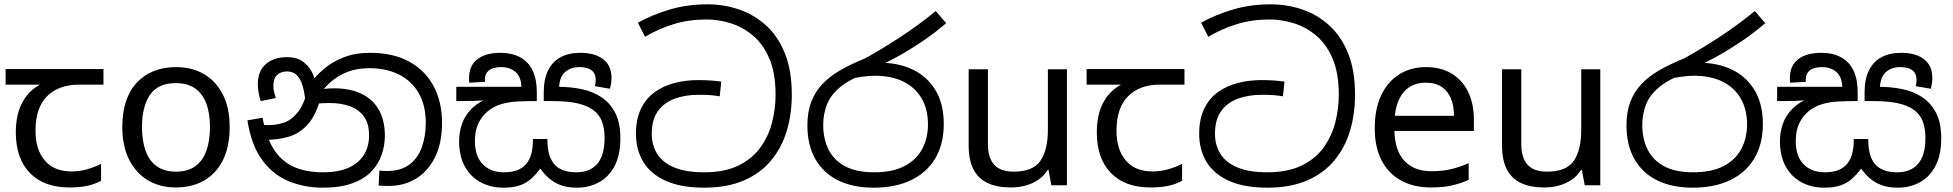

<svg xmlns="http://www.w3.org/2000/svg" viewBox="-20 -856 9024 887"><path d="M301 10Q183 10 118 -57Q53 -124 53 -245Q53 -325 82 -380.5Q111 -436 165 -465H6V-537H458V-465H345Q251 -465 197.5 -411.5Q144 -358 144 -252Q144 -165 187 -114.5Q230 -64 310 -64Q347 -64 381 -73.5Q415 -83 447 -99V-21Q418 -5 383 2.5Q348 10 301 10Z M1041 -269Q1041 -180 1010.5 -117.5Q980 -55 924 -22.5Q868 10 791 10Q720 10 664.5 -22.5Q609 -55 577 -117.5Q545 -180 545 -269Q545 -402 612 -474Q679 -546 794 -546Q867 -546 922.5 -513.5Q978 -481 1009.5 -419.5Q1041 -358 1041 -269ZM636 -269Q636 -206 652.5 -159.5Q669 -113 704 -88Q739 -63 793 -63Q847 -63 882 -88Q917 -113 933.5 -159.5Q950 -206 950 -269Q950 -333 933 -378Q916 -423 881.5 -447.5Q847 -472 792 -472Q710 -472 673 -418Q636 -364 636 -269Z M1471 11Q1386 11 1313.5 -19Q1241 -49 1191 -117Q1141 -185 1123 -300L1193 -312Q1209 -224 1243.5 -168.5Q1278 -113 1334.5 -86.5Q1391 -60 1473 -60Q1542 -60 1589 -80.5Q1636 -101 1660.5 -139.5Q1685 -178 1685 -231Q1685 -285 1661.5 -317.5Q1638 -350 1597 -365Q1556 -380 1505 -380Q1471 -380 1445 -377.5Q1419 -375 1393 -368L1398 -420Q1417 -429 1447 -438.5Q1477 -448 1523 -448Q1597 -448 1649.5 -423Q1702 -398 1730 -349Q1758 -300 1758 -229Q1758 -185 1743.5 -142Q1729 -99 1696.5 -64.5Q1664 -30 1608.5 -9.5Q1553 11 1471 11ZM1776 3Q1763 3 1752.5 2.5Q1742 2 1729 1L1733 -68Q1739 -67 1750.5 -66.5Q1762 -66 1767 -66Q1832 -66 1871.5 -96Q1911 -126 1929 -176.5Q1947 -227 1947 -288Q1947 -370 1914 -426.5Q1881 -483 1822.5 -512Q1764 -541 1687 -541Q1629 -541 1584.5 -523.5Q1540 -506 1507 -476.5Q1474 -447 1450 -410L1458 -392Q1436 -317 1398.5 -277.5Q1361 -238 1312.5 -224Q1264 -210 1208 -210Q1198 -210 1182.5 -212.5Q1167 -215 1155 -221L1156 -286Q1170 -282 1188.5 -280Q1207 -278 1219 -278Q1256 -278 1290.5 -289Q1325 -300 1354 -335Q1383 -370 1402 -443L1412 -467Q1437 -504 1475.5 -537Q1514 -570 1567.5 -591Q1621 -612 1689 -612Q1797 -612 1871 -571Q1945 -530 1983.5 -457.5Q2022 -385 2022 -289Q2022 -193 1989 -128Q1956 -63 1900.5 -30Q1845 3 1776 3ZM1305 -592Q1354 -592 1383.5 -568.5Q1413 -545 1427.5 -509Q1442 -473 1445 -434L1390 -398Q1386 -432 1377.5 -461Q1369 -490 1352 -508Q1335 -526 1306 -526Q1278 -526 1260.5 -510Q1243 -494 1243 -459Q1243 -443 1246.5 -429.5Q1250 -416 1254 -403L1184 -389Q1178 -409 1174.5 -429.5Q1171 -450 1171 -467Q1171 -508 1187.5 -535.5Q1204 -563 1234.5 -577.5Q1265 -592 1305 -592Z M2646 11Q2601 11 2569.5 -1Q2538 -13 2515.5 -33Q2493 -53 2476 -77Q2456 -50 2433.5 -30Q2411 -10 2381 0.5Q2351 11 2306 11Q2247 11 2200.5 -14Q2154 -39 2127.5 -87Q2101 -135 2101 -204Q2101 -246 2114.5 -284.5Q2128 -323 2159.5 -354.5Q2191 -386 2243 -406L2245 -397Q2211 -391 2174 -390Q2137 -389 2108 -389H2088V-455H2389Q2387 -502 2361 -524Q2335 -546 2296 -546Q2258 -546 2239 -531Q2220 -516 2220 -489Q2220 -487 2220 -484Q2220 -481 2221 -478L2148 -474Q2147 -479 2147 -485.5Q2147 -492 2147 -496Q2147 -553 2185.5 -582.5Q2224 -612 2291 -612Q2345 -612 2383 -591.5Q2421 -571 2440.5 -530.5Q2460 -490 2460 -430V-389H2440Q2405 -389 2368 -387Q2331 -385 2296 -375Q2261 -365 2231 -340Q2205 -318 2189.5 -285Q2174 -252 2174 -204Q2174 -134 2210.5 -97Q2247 -60 2308 -60Q2346 -60 2371.5 -70.5Q2397 -81 2412.5 -100.5Q2428 -120 2435 -147.5Q2442 -175 2442 -208V-214H2509V-208Q2509 -176 2515.5 -149Q2522 -122 2537 -102Q2552 -82 2578 -71Q2604 -60 2643 -60Q2705 -60 2739 -99Q2773 -138 2773 -218Q2773 -264 2760.5 -296Q2748 -328 2719 -349Q2689 -370 2644 -379.5Q2599 -389 2533 -389H2492V-430Q2492 -490 2512 -530.5Q2532 -571 2569.5 -591.5Q2607 -612 2661 -612Q2728 -612 2766.5 -582.5Q2805 -553 2805 -496Q2805 -483 2803 -470.5Q2801 -458 2798 -446L2728 -458Q2730 -463 2731 -472.5Q2732 -482 2732 -487Q2732 -516 2713 -531Q2694 -546 2656 -546Q2617 -546 2591 -523.5Q2565 -501 2563 -452L2544 -455H2559Q2614 -455 2665.5 -444.5Q2717 -434 2757.5 -407.5Q2798 -381 2822 -335Q2846 -289 2846 -217Q2846 -140 2819.5 -89.5Q2793 -39 2747.5 -14Q2702 11 2646 11Z M3233 11Q3126 11 3056 -20.5Q2986 -52 2952 -108Q2918 -164 2918 -238Q2918 -306 2941 -353.5Q2964 -401 3004 -430Q3044 -459 3096 -472.5Q3148 -486 3205 -486Q3237 -486 3265 -484Q3293 -482 3312 -479L3305 -411Q3282 -415 3261.5 -416.5Q3241 -418 3206 -418Q3147 -418 3098 -400.5Q3049 -383 3020 -343.5Q2991 -304 2991 -238Q2991 -186 3015.5 -146Q3040 -106 3093.5 -83Q3147 -60 3233 -60Q3328 -60 3392 -91.5Q3456 -123 3493.5 -175.5Q3531 -228 3547 -291.5Q3563 -355 3563 -418Q3563 -519 3534 -586Q3505 -653 3457.5 -692.5Q3410 -732 3354 -749Q3298 -766 3244 -766Q3162 -766 3092 -744.5Q3022 -723 2960 -686L2927 -751Q2993 -788 3074 -812Q3155 -836 3249 -836Q3324 -836 3393.5 -812.5Q3463 -789 3518.5 -739Q3574 -689 3606 -609.5Q3638 -530 3638 -418Q3638 -330 3615 -252.5Q3592 -175 3543 -115.5Q3494 -56 3417 -22.5Q3340 11 3233 11Z M4016 11Q3920 11 3851.5 -23Q3783 -57 3746.5 -121.5Q3710 -186 3710 -277Q3710 -339 3728 -386Q3746 -433 3780.5 -469Q3815 -505 3864.5 -533Q3914 -561 3976 -586Q4052 -628 4136.5 -683Q4221 -738 4303 -805L4351 -749Q4300 -705 4244 -667Q4188 -629 4134.5 -599Q4081 -569 4036 -550L3994 -521Q3909 -493 3863 -455Q3817 -417 3800 -372.5Q3783 -328 3783 -279Q3783 -215 3807.5 -165.5Q3832 -116 3884 -88Q3936 -60 4017 -60Q4104 -60 4159 -89Q4214 -118 4240.5 -168Q4267 -218 4267 -281Q4267 -352 4237 -402.5Q4207 -453 4152.5 -479.5Q4098 -506 4023 -506Q4003 -506 3979.5 -503.5Q3956 -501 3932.5 -496.5Q3909 -492 3888 -485L3963 -555Q3980 -562 4000 -564Q4020 -566 4047 -566Q4132 -566 4198 -534Q4264 -502 4302 -439Q4340 -376 4340 -283Q4340 -190 4300.5 -124Q4261 -58 4188.5 -23.5Q4116 11 4016 11Z M4909 -536V0H4837L4824 -71H4820Q4803 -43 4776 -25Q4749 -7 4717 1.5Q4685 10 4650 10Q4586 10 4542.5 -10.5Q4499 -31 4477 -74Q4455 -117 4455 -185V-536H4544V-191Q4544 -127 4573 -95Q4602 -63 4663 -63Q4752 -63 4786.5 -113Q4821 -163 4821 -257V-536Z M5295 10Q5177 10 5112 -57Q5047 -124 5047 -245Q5047 -325 5076 -380.5Q5105 -436 5159 -465H5000V-537H5452V-465H5339Q5245 -465 5191.5 -411.5Q5138 -358 5138 -252Q5138 -165 5181 -114.5Q5224 -64 5304 -64Q5341 -64 5375 -73.5Q5409 -83 5441 -99V-21Q5412 -5 5377 2.5Q5342 10 5295 10Z M5835 11Q5728 11 5658 -20.5Q5588 -52 5554 -108Q5520 -164 5520 -238Q5520 -306 5543 -353.5Q5566 -401 5606 -430Q5646 -459 5698 -472.5Q5750 -486 5807 -486Q5839 -486 5867 -484Q5895 -482 5914 -479L5907 -411Q5884 -415 5863.5 -416.5Q5843 -418 5808 -418Q5749 -418 5700 -400.5Q5651 -383 5622 -343.5Q5593 -304 5593 -238Q5593 -186 5617.5 -146Q5642 -106 5695.5 -83Q5749 -60 5835 -60Q5930 -60 5994 -91.5Q6058 -123 6095.5 -175.5Q6133 -228 6149 -291.5Q6165 -355 6165 -418Q6165 -519 6136 -586Q6107 -653 6059.5 -692.5Q6012 -732 5956 -749Q5900 -766 5846 -766Q5764 -766 5694 -744.5Q5624 -723 5562 -686L5529 -751Q5595 -788 5676 -812Q5757 -836 5851 -836Q5926 -836 5995.5 -812.5Q6065 -789 6120.5 -739Q6176 -689 6208 -609.5Q6240 -530 6240 -418Q6240 -330 6217 -252.5Q6194 -175 6145 -115.5Q6096 -56 6019 -22.5Q5942 11 5835 11Z M6568 -546Q6637 -546 6686.5 -516Q6736 -486 6762.5 -431.5Q6789 -377 6789 -304V-251H6422Q6424 -160 6468.5 -112.5Q6513 -65 6593 -65Q6644 -65 6683.5 -74.5Q6723 -84 6765 -102V-25Q6724 -7 6684 1.5Q6644 10 6589 10Q6513 10 6454.5 -21Q6396 -52 6363.5 -113.5Q6331 -175 6331 -264Q6331 -352 6360.5 -415Q6390 -478 6443.5 -512Q6497 -546 6568 -546ZM6567 -474Q6504 -474 6467.5 -433.5Q6431 -393 6424 -321H6697Q6697 -367 6683 -401Q6669 -435 6640.5 -454.5Q6612 -474 6567 -474Z M7373 -536V0H7301L7288 -71H7284Q7267 -43 7240 -25Q7213 -7 7181 1.5Q7149 10 7114 10Q7050 10 7006.5 -10.5Q6963 -31 6941 -74Q6919 -117 6919 -185V-536H7008V-191Q7008 -127 7037 -95Q7066 -63 7127 -63Q7216 -63 7250.5 -113Q7285 -163 7285 -257V-536Z M7800 11Q7704 11 7635.5 -23Q7567 -57 7530.5 -121.5Q7494 -186 7494 -277Q7494 -339 7512 -386Q7530 -433 7564.5 -469Q7599 -505 7648.5 -533Q7698 -561 7760 -586Q7836 -628 7920.5 -683Q8005 -738 8087 -805L8135 -749Q8084 -705 8028 -667Q7972 -629 7918.5 -599Q7865 -569 7820 -550L7778 -521Q7693 -493 7647 -455Q7601 -417 7584 -372.5Q7567 -328 7567 -279Q7567 -215 7591.5 -165.5Q7616 -116 7668 -88Q7720 -60 7801 -60Q7888 -60 7943 -89Q7998 -118 8024.5 -168Q8051 -218 8051 -281Q8051 -352 8021 -402.5Q7991 -453 7936.5 -479.5Q7882 -506 7807 -506Q7787 -506 7763.5 -503.5Q7740 -501 7716.5 -496.5Q7693 -492 7672 -485L7747 -555Q7764 -562 7784 -564Q7804 -566 7831 -566Q7916 -566 7982 -534Q8048 -502 8086 -439Q8124 -376 8124 -283Q8124 -190 8084.5 -124Q8045 -58 7972.5 -23.5Q7900 11 7800 11Z M8748 11Q8703 11 8671.5 -1Q8640 -13 8617.5 -33Q8595 -53 8578 -77Q8558 -50 8535.5 -30Q8513 -10 8483 0.5Q8453 11 8408 11Q8349 11 8302.5 -14Q8256 -39 8229.5 -87Q8203 -135 8203 -204Q8203 -246 8216.5 -284.5Q8230 -323 8261.5 -354.5Q8293 -386 8345 -406L8347 -397Q8313 -391 8276 -390Q8239 -389 8210 -389H8190V-455H8491Q8489 -502 8463 -524Q8437 -546 8398 -546Q8360 -546 8341 -531Q8322 -516 8322 -489Q8322 -487 8322 -484Q8322 -481 8323 -478L8250 -474Q8249 -479 8249 -485.5Q8249 -492 8249 -496Q8249 -553 8287.5 -582.5Q8326 -612 8393 -612Q8447 -612 8485 -591.5Q8523 -571 8542.5 -530.5Q8562 -490 8562 -430V-389H8542Q8507 -389 8470 -387Q8433 -385 8398 -375Q8363 -365 8333 -340Q8307 -318 8291.5 -285Q8276 -252 8276 -204Q8276 -134 8312.5 -97Q8349 -60 8410 -60Q8448 -60 8473.5 -70.5Q8499 -81 8514.5 -100.5Q8530 -120 8537 -147.5Q8544 -175 8544 -208V-214H8611V-208Q8611 -176 8617.5 -149Q8624 -122 8639 -102Q8654 -82 8680 -71Q8706 -60 8745 -60Q8807 -60 8841 -99Q8875 -138 8875 -218Q8875 -264 8862.5 -296Q8850 -328 8821 -349Q8791 -370 8746 -379.5Q8701 -389 8635 -389H8594V-430Q8594 -490 8614 -530.5Q8634 -571 8671.5 -591.5Q8709 -612 8763 -612Q8830 -612 8868.5 -582.5Q8907 -553 8907 -496Q8907 -483 8905 -470.5Q8903 -458 8900 -446L8830 -458Q8832 -463 8833 -472.5Q8834 -482 8834 -487Q8834 -516 8815 -531Q8796 -546 8758 -546Q8719 -546 8693 -523.5Q8667 -501 8665 -452L8646 -455H8661Q8716 -455 8767.5 -444.5Q8819 -434 8859.5 -407.5Q8900 -381 8924 -335Q8948 -289 8948 -217Q8948 -140 8921.5 -89.5Q8895 -39 8849.5 -14Q8804 11 8748 11Z"/></svg>

Font: sinhala25
Style: Book
Weight: 400
Designer: Jelle Bosma - Monotype Design Team
Foundry: Monotype Imaging Inc.
Version: Version 2.003